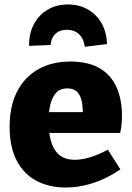

<svg xmlns="http://www.w3.org/2000/svg" viewBox="-20 -825 591 858"><path d="M274 13Q199 13 142 -17.5Q85 -48 54 -108.5Q23 -169 23 -258Q23 -350 56 -415Q89 -480 150 -515Q211 -550 295 -550Q376 -550 427 -519Q478 -488 501.5 -433.5Q525 -379 525 -311Q525 -292 523.5 -272Q522 -252 517 -231H162V-324H374L350 -307Q351 -346 345 -373.5Q339 -401 323.5 -415.5Q308 -430 281 -430Q248 -430 230 -409.5Q212 -389 204.5 -356Q197 -323 197 -284Q197 -236 207 -197Q217 -158 243 -134.5Q269 -111 315 -111Q346 -111 383.5 -122.5Q421 -134 462 -156L518 -68Q458 -27 396 -7Q334 13 274 13ZM283 -805Q334 -805 373 -782.5Q412 -760 434.5 -720Q457 -680 458 -628L359 -616Q355 -651 333.5 -671.5Q312 -692 279 -692Q247 -692 228 -674Q209 -656 206 -624L110 -620Q109 -674 131 -716Q153 -758 192.5 -781.5Q232 -805 283 -805Z"/></svg>

Font: Bitter Thin ExtraBold
Style: Regular
Weight: 800
Version: Version 3.020